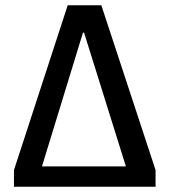

<svg xmlns="http://www.w3.org/2000/svg" viewBox="-20 -706 640 726"><path d="M32.8 0V-63L236 -686H363.2L568.2 -63V0ZM127.8 -41.2 93.2 -76.8H501L467.2 -41.2L297.8 -582.8H293.8Z"/></svg>

Font: Chivo Mono Medium
Style: Regular
Weight: 500
Monospace: yes
Designer: Hector Gatti
Foundry: Omnibus-Type
Version: Version 1.008